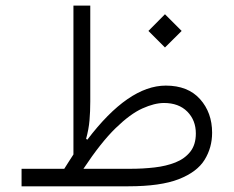

<svg xmlns="http://www.w3.org/2000/svg" viewBox="-20 -654 820 674"><path d="M205.6 -61.5Q213.9 -74.7 221.9 -87.2Q230 -99.6 237.8 -111.8V-634.3H296.9V-298.3Q296.9 -262.7 294.2 -231.4Q291.5 -200.2 282.2 -166.5L286.6 -163.6Q430.7 -353.5 562 -353.5Q639.6 -353.5 682.1 -306.2Q724.6 -258.8 724.6 -188Q724.6 -135.7 698.2 -93Q671.9 -50.3 607.7 -25.1Q543.5 0 430.7 0H55.7V-61.5ZM272.9 -61.5H439.9Q481.9 -61.5 522.5 -66.2Q563 -70.8 595.7 -83.7Q628.4 -96.7 647.9 -121.3Q667.5 -146 667.5 -185.5Q667.5 -231.9 637.5 -262.2Q607.4 -292.5 555.7 -292.5Q522.5 -292.5 480 -273.4Q437.5 -254.4 386 -204.3Q334.5 -154.3 272.9 -61.5ZM501 -545.4 559.1 -604 617.7 -545.4 559.1 -487.3Z"/></svg>

Font: Estedad-FD Light
Style: Regular
Weight: 300
Designer: Amin Abedi
Version: Version 7.3